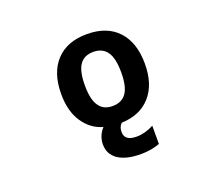

<svg xmlns="http://www.w3.org/2000/svg" viewBox="-124 -708 1249 1101"><g transform="rotate(-20 500.0 -157.5)"><path d="M419.9 -134.8Q446.3 -95.7 502 -95.7Q557.6 -95.7 585.4 -134.8Q613.3 -173.8 613.3 -260.7Q613.3 -347.7 585.4 -386.7Q557.6 -425.8 502 -425.8Q446.3 -425.8 418.9 -386.7Q391.6 -347.7 391.6 -260.7Q391.6 -173.8 419.9 -134.8ZM561.5 218.8Q469.7 218.8 421.4 185.5Q373 152.3 373 92.8Q373 40 410.2 -1Q336.9 -21.5 292 -88.9Q247.1 -156.2 247.1 -260.7Q247.1 -390.6 314 -462.4Q380.9 -534.2 502.4 -534.2Q624 -534.2 690.9 -462.4Q757.8 -390.6 757.8 -260.7Q757.8 -135.7 694.3 -64Q630.9 7.8 517.6 11.7Q497.1 31.2 498 62.5Q498 116.2 571.3 116.2Q622.1 116.2 675.8 87.9V199.2Q622.1 218.8 561.5 218.8Z"/></g></svg>

Font: GenEi Gothic M Regular
Style: Bold
Weight: 700
Designer: o_tamon (Modified); [Source Han Sans]
Ryoko NISHIZUKA  (kana & ideographs); Paul D. Hunt (Latin, Greek & Cyrillic); Wenl
Version: Version 1.1a;Original Version 1.004